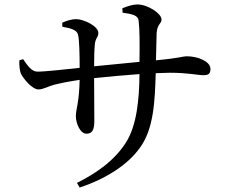

<svg xmlns="http://www.w3.org/2000/svg" viewBox="-20 -794 1040 863"><path d="M153 -392C174 -392 197 -406 223 -413C251 -420 290 -428 338 -435C336 -333 321 -303 321 -272C321 -240 340 -193 369 -193C393 -193 404 -209 404 -249L403 -443C463 -449 537 -456 607 -461C606 -345 594 -229 547 -155C492 -67 404 -11 326 28L338 49C464 7 558 -58 609 -130C671 -215 676 -337 680 -465L743 -467C826 -467 868 -456 895 -456C916 -456 926 -462 926 -484C926 -519 867 -541 821 -541C800 -541 790 -533 681 -523L684 -644C687 -689 706 -685 706 -707C706 -732 646 -774 597 -774C577 -774 553 -766 530 -757L531 -737C575 -731 600 -725 603 -702C608 -661 608 -602 607 -516L403 -496C403 -535 404 -573 406 -591C408 -624 422 -625 422 -646C422 -677 356 -708 322 -708C303 -708 279 -701 260 -692V-674C303 -666 326 -659 331 -637C337 -613 338 -543 338 -489C279 -483 185 -472 148 -472C122 -472 104 -499 84 -528L67 -523C66 -503 68 -477 74 -463C84 -442 124 -392 153 -392Z"/></svg>

Font: Source Han Serif CN Medium
Style: Regular
Weight: 500
Designer: Ryoko NISHIZUKA 西塚涼子 (kana & ideographs); Frank Grießhammer (Latin, Greek & Cyrillic); Wenlong ZHANG 张文龙 (bopomofo); San
Foundry: Adobe
Version: Version 2.002;hotconv 1.1.0;makeotfexe 2.6.0